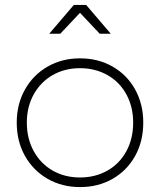

<svg xmlns="http://www.w3.org/2000/svg" viewBox="-20 -759 650 780"><path d="M562 -261Q562 -185 529 -125.5Q496 -66 437.5 -32.5Q379 1 305 1Q232 1 173.5 -32.5Q115 -66 81.5 -125.5Q48 -185 48 -261Q48 -336 81.5 -395.5Q115 -455 173.5 -488.5Q232 -522 305 -522Q379 -522 437.5 -488.5Q496 -455 529 -395.5Q562 -336 562 -261ZM89 -261Q89 -196 117 -145Q145 -94 194 -66Q243 -38 305 -38Q367 -38 416.5 -66Q466 -94 493.5 -145Q521 -196 521 -261Q521 -325 493.5 -375.5Q466 -426 416.5 -454Q367 -482 305 -482Q243 -482 194 -454Q145 -426 117 -375.5Q89 -325 89 -261ZM430 -622H385L305 -707L225 -622H180L280 -739H330Z"/></svg>

Font: Gontserrat ExtraLight
Style: Regular
Weight: 275
Designer: Julieta Ulanovsky
Foundry: Julieta Ulanovsky
Version: Version 6.001